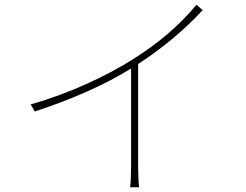

<svg xmlns="http://www.w3.org/2000/svg" viewBox="-20 -776 1040 813"><path d="M110 -334 127 -304C282 -354 430 -420 535 -486V-65C535 -34 533 3 531 17H569C567 3 565 -34 565 -65V-505C675 -577 761 -650 838 -733L812 -756C739 -668 653 -595 546 -527C436 -457 277 -381 110 -334Z"/></svg>

Font: Harano Aji Gothic CN ExtraLight
Style: Regular
Weight: 250
Foundry: Masamichi Hosoda
Version: HaranoAjiGothicCN-ExtraLight version 20230610;ttx 4.39.4